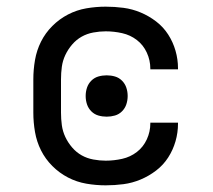

<svg xmlns="http://www.w3.org/2000/svg" viewBox="-20 -548 640 576"><path d="M297 8Q268 8 239 3Q210 -2 184 -15.5Q158 -29 137 -50Q116 -71 103 -97Q90 -123 85 -152Q80 -181 80 -210V-310Q80 -339 85 -368Q90 -397 103 -423Q116 -449 137 -470Q158 -491 184 -504.5Q210 -518 239 -523Q268 -528 297 -528Q324 -528 350.5 -524.5Q377 -521 402 -510.5Q427 -500 448.5 -483.5Q470 -467 484.5 -444.5Q499 -422 506.5 -396Q514 -370 514 -343V-340H431V-342Q431 -367 420.5 -390Q410 -413 390.5 -428Q371 -443 346.5 -448.5Q322 -454 297 -454Q279 -454 260 -450.5Q241 -447 225 -438Q209 -429 196.5 -414.5Q184 -400 176 -383Q168 -366 165.5 -347.5Q163 -329 163 -310V-210Q163 -191 165.5 -172.5Q168 -154 176 -137Q184 -120 196.5 -105.5Q209 -91 225 -82Q241 -73 260 -69.5Q279 -66 297 -66Q322 -66 346.5 -71.5Q371 -77 390.5 -92Q410 -107 420.5 -130Q431 -153 431 -178V-180H514V-177Q514 -150 506.5 -124Q499 -98 484.5 -75.5Q470 -53 448.5 -36.5Q427 -20 402 -9.5Q377 1 350.5 4.5Q324 8 297 8ZM300 -198Q287 -198 275 -201.5Q263 -205 254 -214Q245 -223 241 -235Q237 -247 237 -260Q237 -273 241 -285Q245 -297 254 -306Q263 -315 275 -318.5Q287 -322 300 -322Q313 -322 325 -318.5Q337 -315 346 -306Q355 -297 359 -285Q363 -273 363 -260Q363 -247 359 -235Q355 -223 346 -214Q337 -205 325 -201.5Q313 -198 300 -198Z"/></svg>

Font: R Plex Mono
Style: Regular
Weight: 400
Monospace: yes
Designer: Belleve Invis
Foundry: Belleve Invis
Version: Version 31.8.0